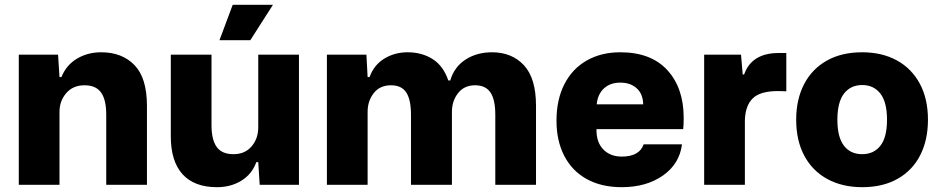

<svg xmlns="http://www.w3.org/2000/svg" viewBox="-20 -767 3901 797"><path d="M58 -540H221L227 -447H235Q255 -497 299.5 -523.5Q344 -550 400 -550Q487 -550 538.5 -496.5Q590 -443 590 -328V0H421V-291Q421 -353 399.5 -383Q378 -413 331 -413Q283 -413 255 -380.5Q227 -348 227 -303V0H58Z M689 -201V-540H858V-247Q858 -187 879.5 -157Q901 -127 949 -127Q997 -127 1024.5 -159.5Q1052 -192 1052 -238V-540H1221V0H1058L1052 -94H1044Q1026 -44 982 -17Q938 10 881 10Q786 10 737.5 -44Q689 -98 689 -201ZM946 -747H1113L1019 -600H891Z M1337 -540H1501L1506 -447H1514Q1532 -497 1575 -523.5Q1618 -550 1672 -550Q1731 -550 1775.5 -522Q1820 -494 1841 -433H1849Q1866 -490 1913 -520Q1960 -550 2022 -550Q2105 -550 2155 -496Q2205 -442 2205 -328V0H2036V-291Q2036 -353 2016 -383Q1996 -413 1952 -413Q1907 -413 1881.5 -380.5Q1856 -348 1856 -303V0H1686V-291Q1686 -353 1666.5 -383Q1647 -413 1603 -413Q1557 -413 1531.5 -380.5Q1506 -348 1506 -303V0H1337Z M2290 -266Q2290 -353 2322.5 -417Q2355 -481 2415 -515.5Q2475 -550 2555 -550Q2682 -550 2750 -476Q2818 -402 2818 -278Q2818 -247 2816 -231H2456Q2455 -177 2484 -147Q2513 -117 2561 -117Q2634 -117 2652 -168H2811Q2801 -87 2732 -38.5Q2663 10 2561 10Q2476 10 2415 -24Q2354 -58 2322 -120.5Q2290 -183 2290 -266ZM2650 -334Q2649 -377 2623 -400.5Q2597 -424 2555 -424Q2513 -424 2487 -400Q2461 -376 2457 -334Z M2903 -540H3056L3063 -458H3069Q3100 -547 3213 -547H3244V-388L3210 -389Q3136 -389 3105 -359Q3074 -329 3072 -268V0H2903Z M3285 -270Q3285 -354 3317.5 -417Q3350 -480 3411.5 -515Q3473 -550 3559 -550Q3641 -550 3702.5 -516.5Q3764 -483 3798 -420Q3832 -357 3832 -270Q3832 -186 3800 -123Q3768 -60 3706.5 -25Q3645 10 3559 10Q3477 10 3415 -23.5Q3353 -57 3319 -120Q3285 -183 3285 -270ZM3662 -270Q3662 -343 3634.5 -378.5Q3607 -414 3559 -414Q3511 -414 3483.5 -378.5Q3456 -343 3456 -270Q3456 -198 3483 -162.5Q3510 -127 3559 -127Q3607 -127 3634.5 -162Q3662 -197 3662 -270Z"/></svg>

Font: Mona Sans ExtraBold
Style: Regular
Weight: 800
Designer: Deni Anggara
Foundry: GitHub
Version: Version 2.000